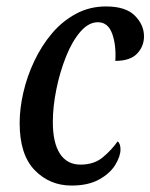

<svg xmlns="http://www.w3.org/2000/svg" viewBox="-20 -566 467 596"><path d="M202 10Q134 10 87.5 -38Q41 -86 41 -184Q41 -229 52.5 -279Q64 -329 86.5 -376.5Q109 -424 141 -462Q173 -500 215.5 -523Q258 -546 309 -546Q370 -546 398.5 -517.5Q427 -489 427 -453Q427 -422 405.5 -399.5Q384 -377 338 -377Q341 -427 328 -462Q315 -497 284 -497Q255 -497 229.5 -467.5Q204 -438 185 -390.5Q166 -343 155 -289Q144 -235 144 -187Q144 -123 166 -89Q188 -55 230 -55Q272 -55 299.5 -78Q327 -101 345 -127Q354 -121 354 -102Q354 -81 338 -54.5Q322 -28 288 -9Q254 10 202 10Z"/></svg>

Font: Noto Serif ExtraCondensed Medium
Style: Italic
Weight: 500
Width: 2
Italic angle: -12°
Designer: Monotype Design Team
Foundry: Monotype Imaging Inc.
Version: Version 2.013; ttfautohint (v1.8.4.7-5d5b)